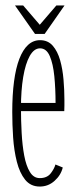

<svg xmlns="http://www.w3.org/2000/svg" viewBox="-20 -674 286 705"><path d="M126 11Q92.5 11 72.2 -14.2Q52 -39.5 41.8 -80.2Q31.5 -121 28.2 -169Q25 -217 25 -262.5Q25 -325.5 31.5 -374.8Q38 -424 51 -457.8Q64 -491.5 83 -509Q102 -526.5 127 -526.5Q156 -526.5 173.8 -506Q191.5 -485.5 200.8 -452.8Q210 -420 213.2 -381.8Q216.5 -343.5 216.5 -308Q216.5 -297 216.5 -286.5Q216.5 -276 216 -266H50.5V-296H184Q184 -348 179.5 -393.8Q175 -439.5 162.8 -468Q150.5 -496.5 127 -496.5Q105 -496.5 89.2 -468.5Q73.5 -440.5 65.2 -391.2Q57 -342 57 -278Q57 -231.5 59.5 -185.8Q62 -140 69 -102.5Q76 -65 89.8 -42.5Q103.5 -20 126 -20Q152.5 -20 166 -37.2Q179.5 -54.5 183.5 -70L210.5 -59Q203.5 -30.5 180.2 -9.8Q157 11 126 11ZM108.5 -549.5 35 -654H65L126 -583L187 -654H217L144 -549.5Z"/></svg>

Font: Imbue Thin 10pt Thin
Style: Regular
Weight: 250
Version: Version 1.102